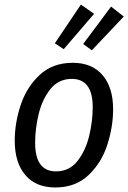

<svg xmlns="http://www.w3.org/2000/svg" viewBox="-20 -815 566 847"><path d="M45 -194Q45 -272 71 -351Q97 -430 154.5 -484Q212 -538 301 -538Q386 -538 432.5 -483.5Q479 -429 479 -333Q479 -256 453.5 -176.5Q428 -97 370.5 -42.5Q313 12 224 12Q138 12 91.5 -43Q45 -98 45 -194ZM389 -342Q389 -467 297 -467Q238 -467 202 -421.5Q166 -376 150.5 -311.5Q135 -247 135 -185Q135 -59 227 -59Q286 -59 322 -105Q358 -151 373.5 -216Q389 -281 389 -342ZM395 -754 261 -598 222 -624 337 -795ZM526 -742 385 -593 347 -621 470 -786Z"/></svg>

Font: Fira Sans Condensed
Style: Italic
Weight: 400
Width: 3
Italic angle: -8°
Designer: bBox Type GmbH & Carrois Corporate GbR & Edenspiekermann AG
Foundry: bBox Type GmbH & Carrois Corporate GbR & Edenspiekermann AG
Version: Version 4.301